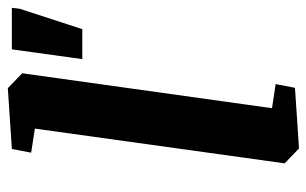

<svg xmlns="http://www.w3.org/2000/svg" viewBox="-172 -632 813 510"><g transform="rotate(-90 235.0 -376.5)"><path d="M94.7 -752 256.3 -762.7 295.9 -724.6 203.1 -61 267.1 -51.3 257.3 0 96.2 10.7 56.6 -27.3 148.9 -690.9 85 -700.7ZM359.4 -752H469.7L467.3 -731.4L413.1 -564.9H333.5Z"/></g></svg>

Font: NoticiaText-BoldItalic
Style: Bold Italic
Weight: 700
Italic angle: -8°
Designer: JM Sole
Foundry: JM Sole
Version: Version 1.003